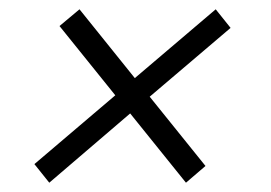

<svg xmlns="http://www.w3.org/2000/svg" viewBox="-20 -479 583 413"><path d="M86 -86 54 -126 228 -274 108 -423 151 -459 270 -311 444 -459 476 -419 302 -271 422 -122 380 -86 260 -235Z"/></svg>

Font: Spectral SC SemiBold
Style: Italic
Weight: 600
Italic angle: -10°
Designer: Jean-Baptiste Levee
Foundry: Production Type
Version: Version 2.001